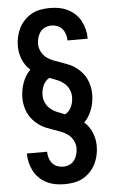

<svg xmlns="http://www.w3.org/2000/svg" viewBox="-63 -865 626 1049"><g transform="rotate(-5 250.0 -340.0)"><path d="M249 143Q223 143 198.5 138.5Q174 134 151.5 123Q129 112 110.5 94.5Q92 77 80.5 55Q69 33 63 8.5Q57 -16 57 -41Q57 -42 57 -42Q57 -42 57 -42H168Q168 -42 168 -42Q168 -42 168 -42Q168 -25 173 -8.5Q178 8 188.5 21Q199 34 215.5 40.5Q232 47 248 47Q266 47 282.5 40Q299 33 309.5 19Q320 5 325 -12.5Q330 -30 330 -48Q330 -69 319.5 -89.5Q309 -110 292 -123Q275 -136 254 -144Q233 -152 212.5 -159Q192 -166 171.5 -174.5Q151 -183 133.5 -196Q116 -209 101.5 -225.5Q87 -242 77.5 -262Q68 -282 63.5 -303.5Q59 -325 59 -347Q59 -367 62.5 -387.5Q66 -408 73 -427.5Q80 -447 90.5 -464.5Q101 -482 116 -497Q102 -509 91 -524.5Q80 -540 73 -557.5Q66 -575 62.5 -593.5Q59 -612 59 -630Q59 -656 64.5 -681Q70 -706 81.5 -729Q93 -752 111.5 -771Q130 -790 152.5 -802Q175 -814 200.5 -818.5Q226 -823 251 -823Q277 -823 301.5 -818.5Q326 -814 348.5 -803Q371 -792 389.5 -774.5Q408 -757 419.5 -735Q431 -713 437 -688.5Q443 -664 443 -639Q443 -638 443 -638Q443 -638 443 -638H332Q332 -638 332 -638Q332 -638 332 -638Q332 -655 327 -671.5Q322 -688 311.5 -701Q301 -714 284.5 -720.5Q268 -727 252 -727Q234 -727 217.5 -720Q201 -713 190.5 -699Q180 -685 175 -667.5Q170 -650 170 -632Q170 -611 180.5 -590.5Q191 -570 208 -557Q225 -544 246 -536Q267 -528 287.5 -521Q308 -514 328.5 -505.5Q349 -497 366.5 -484Q384 -471 398.5 -454.5Q413 -438 422.5 -418Q432 -398 436.5 -376.5Q441 -355 441 -333Q441 -313 437.5 -292.5Q434 -272 427 -252.5Q420 -233 409.5 -215.5Q399 -198 384 -183Q398 -171 409 -155.5Q420 -140 427 -122.5Q434 -105 437.5 -86.5Q441 -68 441 -50Q441 -24 435.5 1Q430 26 418.5 49Q407 72 388.5 91Q370 110 347.5 122Q325 134 299.5 138.5Q274 143 249 143ZM284 -237Q296 -243 305 -253.5Q314 -264 319.5 -276.5Q325 -289 327.5 -302Q330 -315 330 -329Q330 -351 320.5 -371Q311 -391 294 -405Q277 -419 256.5 -427Q236 -435 216 -443Q204 -437 195 -426.5Q186 -416 180.5 -403.5Q175 -391 172.5 -378Q170 -365 170 -351Q170 -329 179.5 -309Q189 -289 206 -275Q223 -261 243.5 -253Q264 -245 284 -237Z"/></g></svg>

Font: Zed Mono
Style: Bold
Weight: 700
Monospace: yes
Designer: Belleve Invis
Foundry: Belleve Invis
Version: Version 1.0.0; ttfautohint (v1.8.4)